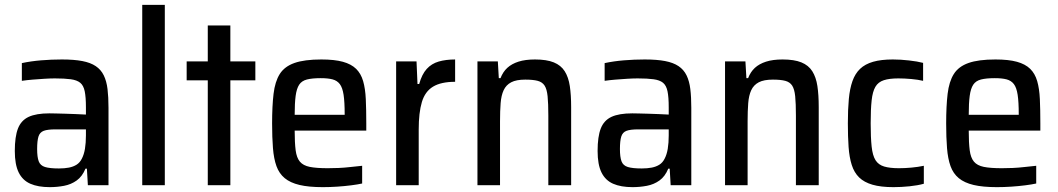

<svg xmlns="http://www.w3.org/2000/svg" viewBox="-20 -763 4359 791"><path d="M185 8Q137 8 105 -6Q73 -20 57 -52.5Q41 -85 41 -141Q41 -200 54 -233.5Q67 -267 98 -281.5Q129 -296 184 -296Q195 -296 212 -295.5Q229 -295 249.5 -294.5Q270 -294 292 -293Q314 -292 334 -291V-321Q334 -363 329 -387Q324 -411 310.5 -422Q297 -433 271.5 -436.5Q246 -440 206 -440Q188 -440 163.5 -438.5Q139 -437 114.5 -435Q90 -433 70 -430V-503Q107 -511 149.5 -514.5Q192 -518 235 -518Q285 -518 319 -511.5Q353 -505 374.5 -490.5Q396 -476 407.5 -452.5Q419 -429 423 -396Q427 -363 427 -319V0H342L338 -68H332Q319 -36 296 -19.5Q273 -3 244 2.5Q215 8 185 8ZM223 -69Q246 -69 264 -72.5Q282 -76 295.5 -84.5Q309 -93 317 -109Q326 -126 330 -150Q334 -174 334 -205V-230H208Q176 -230 160 -224Q144 -218 138.5 -200.5Q133 -183 133 -149Q133 -116 139.5 -98.5Q146 -81 165.5 -75Q185 -69 223 -69Z M566 0V-743H659V0Z M836 0V-432H749V-510H836V-658H929V-510H1032V-432H929V0Z M1310 8Q1252 8 1214 -1Q1176 -10 1153 -29Q1130 -48 1119 -78.5Q1108 -109 1104.5 -153Q1101 -197 1101 -254Q1101 -326 1107 -376.5Q1113 -427 1132.5 -458Q1152 -489 1193 -503.5Q1234 -518 1304 -518Q1358 -518 1392.5 -508.5Q1427 -499 1447 -479.5Q1467 -460 1476 -429Q1485 -398 1487 -354.5Q1489 -311 1489 -255V-225H1194Q1194 -175 1198 -144Q1202 -113 1215.5 -97Q1229 -81 1256 -75.5Q1283 -70 1330 -70Q1351 -70 1375 -71Q1399 -72 1424.5 -75Q1450 -78 1472 -80V-7Q1454 -3 1426.5 0.5Q1399 4 1369 6Q1339 8 1310 8ZM1400 -271V-293Q1400 -343 1395.5 -372.5Q1391 -402 1380 -416.5Q1369 -431 1350 -436Q1331 -441 1301 -441Q1266 -441 1244.5 -435.5Q1223 -430 1212.5 -414Q1202 -398 1198 -368Q1194 -338 1194 -290H1419Z M1612 0V-510H1696L1700 -417H1707Q1718 -457 1738 -479Q1758 -501 1787.5 -509.5Q1817 -518 1855 -518V-426Q1797 -426 1764 -406Q1731 -386 1718 -342.5Q1705 -299 1705 -229V0Z M1947 0V-510H2031L2035 -441H2042Q2052 -467 2070 -483.5Q2088 -500 2116 -509Q2144 -518 2184 -518Q2232 -518 2261.5 -506Q2291 -494 2306.5 -469.5Q2322 -445 2327.5 -408.5Q2333 -372 2333 -322V0H2239V-287Q2239 -337 2236 -366.5Q2233 -396 2223.5 -410.5Q2214 -425 2195 -430Q2176 -435 2144 -435Q2107 -435 2086 -424Q2065 -413 2055 -391.5Q2045 -370 2042.5 -338Q2040 -306 2040 -264V0Z M2586 8Q2538 8 2506 -6Q2474 -20 2458 -52.5Q2442 -85 2442 -141Q2442 -200 2455 -233.5Q2468 -267 2499 -281.5Q2530 -296 2585 -296Q2596 -296 2613 -295.5Q2630 -295 2650.5 -294.5Q2671 -294 2693 -293Q2715 -292 2735 -291V-321Q2735 -363 2730 -387Q2725 -411 2711.5 -422Q2698 -433 2672.5 -436.5Q2647 -440 2607 -440Q2589 -440 2564.5 -438.5Q2540 -437 2515.5 -435Q2491 -433 2471 -430V-503Q2508 -511 2550.5 -514.5Q2593 -518 2636 -518Q2686 -518 2720 -511.5Q2754 -505 2775.5 -490.5Q2797 -476 2808.5 -452.5Q2820 -429 2824 -396Q2828 -363 2828 -319V0H2743L2739 -68H2733Q2720 -36 2697 -19.5Q2674 -3 2645 2.5Q2616 8 2586 8ZM2624 -69Q2647 -69 2665 -72.5Q2683 -76 2696.5 -84.5Q2710 -93 2718 -109Q2727 -126 2731 -150Q2735 -174 2735 -205V-230H2609Q2577 -230 2561 -224Q2545 -218 2539.5 -200.5Q2534 -183 2534 -149Q2534 -116 2540.5 -98.5Q2547 -81 2566.5 -75Q2586 -69 2624 -69Z M2967 0V-510H3051L3055 -441H3062Q3072 -467 3090 -483.5Q3108 -500 3136 -509Q3164 -518 3204 -518Q3252 -518 3281.5 -506Q3311 -494 3326.5 -469.5Q3342 -445 3347.5 -408.5Q3353 -372 3353 -322V0H3259V-287Q3259 -337 3256 -366.5Q3253 -396 3243.5 -410.5Q3234 -425 3215 -430Q3196 -435 3164 -435Q3127 -435 3106 -424Q3085 -413 3075 -391.5Q3065 -370 3062.5 -338Q3060 -306 3060 -264V0Z M3661 8Q3609 8 3574.5 -2Q3540 -12 3519.5 -32Q3499 -52 3489 -83.5Q3479 -115 3476 -157.5Q3473 -200 3473 -255Q3473 -312 3477 -355Q3481 -398 3492 -429Q3503 -460 3523.5 -479.5Q3544 -499 3577 -508.5Q3610 -518 3658 -518Q3690 -518 3725 -514Q3760 -510 3783 -504V-430Q3762 -435 3734 -437.5Q3706 -440 3681 -440Q3644 -440 3621 -432.5Q3598 -425 3586.5 -405.5Q3575 -386 3571 -349.5Q3567 -313 3567 -255Q3567 -196 3571 -159Q3575 -122 3587 -103Q3599 -84 3622.5 -77Q3646 -70 3683 -70Q3708 -70 3735 -72.5Q3762 -75 3786 -80V-6Q3761 1 3727 4.5Q3693 8 3661 8Z M4087 8Q4029 8 3991 -1Q3953 -10 3930 -29Q3907 -48 3896 -78.5Q3885 -109 3881.5 -153Q3878 -197 3878 -254Q3878 -326 3884 -376.5Q3890 -427 3909.5 -458Q3929 -489 3970 -503.5Q4011 -518 4081 -518Q4135 -518 4169.5 -508.5Q4204 -499 4224 -479.5Q4244 -460 4253 -429Q4262 -398 4264 -354.5Q4266 -311 4266 -255V-225H3971Q3971 -175 3975 -144Q3979 -113 3992.5 -97Q4006 -81 4033 -75.5Q4060 -70 4107 -70Q4128 -70 4152 -71Q4176 -72 4201.5 -75Q4227 -78 4249 -80V-7Q4231 -3 4203.5 0.5Q4176 4 4146 6Q4116 8 4087 8ZM4177 -271V-293Q4177 -343 4172.5 -372.5Q4168 -402 4157 -416.5Q4146 -431 4127 -436Q4108 -441 4078 -441Q4043 -441 4021.5 -435.5Q4000 -430 3989.5 -414Q3979 -398 3975 -368Q3971 -338 3971 -290H4196Z"/></svg>

Font: Saira SemiCondensed Medium
Style: Regular
Weight: 500
Width: 4
Designer: Hector Gatti with collaboration of the Omnibus-Type team
Foundry: Omnibus-Type
Version: Version 1.101